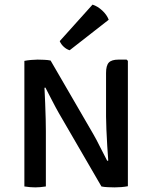

<svg xmlns="http://www.w3.org/2000/svg" viewBox="-20 -807 659 831"><path d="M235 -317Q221.5 -340.5 205 -372.8Q188.5 -405 176.5 -428L172.5 -427Q174 -398 175.5 -361.2Q177 -324.5 177.8 -291.2Q178.5 -258 178.5 -239.5V0Q166 2 154.2 3Q142.5 4 132.5 4Q122.5 4 110 3Q97.5 2 85.5 0V-543.5Q97.5 -546 114.2 -547.5Q131 -549 142.5 -549Q155 -549 171.2 -548.2Q187.5 -547.5 199 -545L383.5 -227Q397 -204 414.2 -169Q431.5 -134 444 -111L448.5 -112Q446.5 -138 444.2 -174.8Q442 -211.5 440.5 -246.5Q439 -281.5 439 -303V-491Q439 -523.5 451 -536.2Q463 -549 493 -549H528L533.5 -543.5V-1Q521 1.5 504.8 2.8Q488.5 4 476.5 4Q464.5 4 447.2 3.2Q430 2.5 419 0ZM380.5 -787Q402.5 -780 422.5 -761.5Q442.5 -743 450.5 -721.5L281.5 -589.5Q268 -593.5 256 -604.5Q244 -615.5 238.5 -629Z"/></svg>

Font: Signika Negative SC
Style: Regular
Weight: 400
Designer: Anna Giedryś
Foundry: Anna Giedryś
Version: Version 2.000; ttfautohint (v1.8.3) -l 8 -r 50 -G 200 -x 9 -